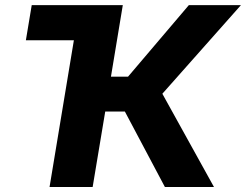

<svg xmlns="http://www.w3.org/2000/svg" viewBox="-20 -748 984 768"><path d="M381.8 -727.5 358.9 -586.9H83.5L106.9 -727.5ZM178.2 0 298.8 -727.5H471.2L423.8 -441.4H492.2L735.4 -727.5H943.8L629.4 -373L835.9 0H639.6L479.5 -301.8H400.9L350.6 0Z"/></svg>

Font: Inter 16pt ExtraBold
Style: Italic
Weight: 800
Italic angle: -9.3988°
Version: Version 4.001;git-66647c0bb